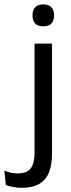

<svg xmlns="http://www.w3.org/2000/svg" viewBox="-78 -690 328 888"><path d="M81.7 -66.7V-488.2H162.6V-66.7ZM122.2 -568.2Q97.2 -568.2 84.8 -581.2Q72.4 -594.3 72.4 -617.7V-620.2Q72.4 -643.5 84.8 -656.6Q97.2 -669.6 122.2 -669.6Q147.2 -669.6 159.5 -656.6Q171.9 -643.5 171.9 -620.2V-617.7Q171.9 -593.9 159.5 -581Q147.2 -568.2 122.2 -568.2ZM21.9 178.6Q0.6 178.6 -18.5 174.9Q-37.7 171.1 -51 165.8L-58 99.1Q-44 105.4 -28.7 108.7Q-13.5 112 3.1 112Q48 112 64.9 87.8Q81.7 63.5 81.7 18V-136.4H162.6V22.1Q162.6 70.8 149 106Q135.4 141.1 104.5 159.8Q73.6 178.6 21.9 178.6Z"/></svg>

Font: Anek Tamil Medium
Style: Regular
Weight: 500
Designer: Aadarsh Rajan (Tamil), Yesha Goshar (Latin)
Foundry: Ek Type
Version: Version 1.003